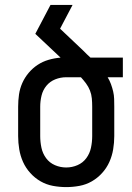

<svg xmlns="http://www.w3.org/2000/svg" viewBox="-20 -755 540 783"><path d="M250 8Q223 8 196 3Q169 -2 145.5 -15.5Q122 -29 103.5 -49.5Q85 -70 74 -94.5Q63 -119 58.5 -146Q54 -173 54 -200V-320Q54 -345 57.5 -369.5Q61 -394 71 -416.5Q81 -439 97 -458Q113 -477 133.5 -490.5Q154 -504 178 -511Q202 -518 227 -520L124 -617L186 -735H276L225 -638L319 -549Q326 -542 333.5 -534.5Q341 -527 349 -520H481V-440H419Q427 -427 432.5 -412Q438 -397 441.5 -382Q445 -367 445.5 -351.5Q446 -336 446 -320V-200Q446 -173 441.5 -146Q437 -119 426 -94.5Q415 -70 396.5 -49.5Q378 -29 354.5 -15.5Q331 -2 304 3Q277 8 250 8ZM250 -72Q274 -72 296 -81.5Q318 -91 332 -110Q346 -129 351 -152.5Q356 -176 356 -200V-320Q356 -337 354.5 -353.5Q353 -370 347 -385.5Q341 -401 331 -414.5Q321 -428 310 -440H250Q227 -440 205.5 -431.5Q184 -423 169.5 -405.5Q155 -388 149.5 -365.5Q144 -343 144 -320V-200Q144 -176 149 -152.5Q154 -129 168 -110Q182 -91 204 -81.5Q226 -72 250 -72Z"/></svg>

Font: Iosevka Medium
Style: Regular
Weight: 500
Monospace: yes
Designer: Belleve Invis
Foundry: Belleve Invis
Version: Version 32.5.0; ttfautohint (v1.8.4)